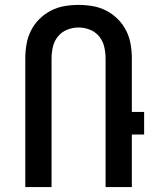

<svg xmlns="http://www.w3.org/2000/svg" viewBox="-20 -762 640 782"><path d="M83 0V-524Q83 -553 88 -582Q93 -611 106 -637Q119 -663 140 -684Q161 -705 187 -718.5Q213 -732 242 -737Q271 -742 300 -742Q329 -742 358 -737Q387 -732 413 -718.5Q439 -705 460 -684Q481 -663 494 -637Q507 -611 512 -582Q517 -553 517 -524V-306H567V-214H517V0H410V-524Q410 -548 404.5 -571.5Q399 -595 384 -613.5Q369 -632 346.5 -641Q324 -650 300 -650Q276 -650 253.5 -641Q231 -632 216 -613.5Q201 -595 195.5 -571.5Q190 -548 190 -524V0Z"/></svg>

Font: Iosevka Semibold Extended
Style: Regular
Weight: 600
Width: 7
Monospace: yes
Designer: Belleve Invis
Foundry: Belleve Invis
Version: Version 32.5.0; ttfautohint (v1.8.4)